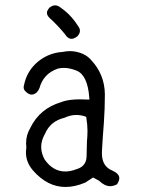

<svg xmlns="http://www.w3.org/2000/svg" viewBox="-20 -725 540 733"><path d="M285.2 -607.4Q285.2 -615.2 279.8 -623Q256.8 -660.2 226.6 -684.6Q218.3 -691.4 208.7 -698Q199.2 -704.6 190.4 -704.6Q180.2 -704.6 168.9 -695.8Q159.2 -685.1 159.2 -675.8Q159.2 -666 169.9 -655.8Q200.7 -627.9 226.6 -596.2Q226.6 -596.2 227.1 -595.7Q238.8 -576.7 252.9 -576.7Q262.7 -576.7 275.4 -586.4Q285.2 -597.2 285.2 -607.4ZM70.3 -392.1Q70.3 -381.8 79.1 -374.5Q90.3 -363.8 101.1 -363.8Q110.4 -363.8 120.6 -372.6Q127.4 -379.9 130.9 -389.2Q145.5 -443.4 200.2 -462.9Q211.4 -465.8 223.1 -465.8Q246.6 -465.8 272.9 -455.1Q314.5 -437.5 320.8 -353L321.3 -344.7Q300.8 -345.7 285.2 -345.7Q269.5 -345.7 253.4 -344.2Q228.5 -341.3 213.4 -335Q132.3 -311 96.2 -237.8Q96.2 -237.8 96.2 -237.3Q79.6 -210 79.6 -178.7Q79.6 -170.4 80.6 -161.1Q79.1 -151.4 79.1 -143.1Q79.1 -104.5 106.9 -73.2Q161.6 -11.2 230 -11.2Q265.6 -11.2 305.2 -27.8L335.4 -47.4L357.9 -35.2Q379.4 -14.2 400.9 -14.2Q413.1 -14.2 426.8 -21.5Q435.5 -34.7 435.5 -44.9Q435.5 -62 408.2 -74.2Q396 -79.1 387.2 -87.9Q369.1 -106 369.1 -139.6Q369.1 -142.6 369.1 -146Q371.6 -195.8 376.5 -255.4Q380.4 -310.1 380.4 -365.2Q379.4 -440.4 328.6 -495.1Q325.2 -499 323.7 -500.5Q308.1 -516.1 285.6 -523.4Q266.1 -529.8 246.6 -529.8Q233.9 -529.8 219.7 -526.9Q159.2 -522.9 115.2 -481Q81.1 -447.3 71.8 -400.4Q70.3 -396 70.3 -392.1ZM309.1 -278.8Q314 -249 314 -226.8Q314 -204.6 312 -186Q311 -158.7 310.5 -127.4Q310.1 -106.4 297.4 -93.3Q287.6 -83.5 272 -79.1Q249.5 -70.3 229 -70.3Q183.1 -70.3 150.9 -115.2Q137.2 -139.6 137.2 -164.3Q137.2 -189 151.9 -214.4Q172.4 -262.7 226.1 -275.4Q249 -286.1 271.5 -286.1Q288.6 -286.1 305.2 -280.3Z"/></svg>

Font: Bakudai
Style: ExtraLight
Weight: 200
Version: Version 1.48